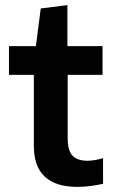

<svg xmlns="http://www.w3.org/2000/svg" viewBox="-20 -720 444 749"><path d="M282 9Q112 9 112 -151V-428H15V-540H120L139 -687L243 -700V-540H380V-428H244V-180Q244 -133 262.5 -113Q281 -93 321 -93Q334 -93 349.5 -95.5Q365 -98 382 -103V-3Q360 2 334 5.5Q308 9 282 9Z"/></svg>

Font: Encode Sans Narrow
Style: SemiBold
Weight: 600
Designer: Pablo Impallari, Andres Torresi
Foundry: Pablo Impallari, Andres Torresi
Version: Version 1.000; ttfautohint (v1.00) -l 8 -r 50 -G 200 -x 14 -